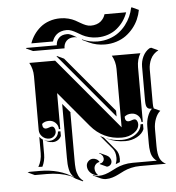

<svg xmlns="http://www.w3.org/2000/svg" viewBox="-52 -718 758 826"><g transform="rotate(-5 327.0 -305.0)"><path d="M39.1 0 46.9 -2H91.3Q177 -2 237.8 38.8Q229.5 31.2 224.2 22.2Q219 13.2 216.7 1.3Q214.4 -10.5 213.6 -21.2Q212.9 -32 212.9 -48.8V-280.8L245.8 -241.5L244.9 -239.5V-34.9Q244.9 -23.4 245.1 -16Q245.4 -8.5 246.3 1.1Q247.3 10.7 249.3 17.6Q251.2 24.4 254.4 31.7Q257.6 39.1 262.7 45Q267.8 51 274.7 56.2L272.7 58.8L243.2 44.9Q232.9 37.4 221.4 31.2Q176.3 13.9 121.3 13.9H69.1ZM78.1 -532.2 80.6 -534.2H211.9Q212.6 -553.7 225.1 -565.9Q237.5 -578.1 259.8 -578.1Q262.5 -578.1 265.1 -577.8Q267.8 -577.4 271 -576.2Q274.2 -575 276.5 -574.1Q278.8 -573.2 282.7 -571.2Q286.6 -569.1 288.6 -568Q290.5 -566.9 295.4 -564.1Q300.3 -561.3 302.2 -560.1L296.4 -561.5Q293 -562.3 289.8 -562.3Q267.6 -562.3 255.7 -549.8Q243.9 -537.4 243.9 -518.1L108.2 -518.3ZM87.2 -19.5Q102.5 -46.1 102.5 -78.1V-148.2Q108.4 -140.1 116.7 -135V-71.5Q116.7 -43.5 104.7 -19Q98.6 -19.5 91.3 -19.5ZM87.4 -468.8H199L459 -158.2V-410.2Q459 -441.9 443.8 -468.8H567.1Q551.8 -442.1 551.8 -410.2V-173.8H545.9Q545.9 -190.4 534.2 -201.8Q522.5 -213.1 505.9 -213.1Q487.1 -213.1 475.8 -202.4Q475.8 -181.6 491 -181.4Q496.1 -181.4 503.8 -184.4Q511.5 -187.5 516.6 -187.5Q522.7 -187.5 527 -181.3Q531.2 -175 531.2 -166.3Q531.2 -144.5 509.3 -129.3Q487.3 -114 456.1 -114Q416.3 -114 382.6 -129.9Q348.9 -145.8 323.2 -176.5L195.3 -329.1V-173.8H189.5Q189.5 -190.4 177.7 -201.8Q166 -213.1 149.4 -213.1Q130.6 -213.1 119.4 -202.4Q119.4 -181.6 134.5 -181.4Q139.6 -181.4 147.3 -184.4Q155 -187.5 160.2 -187.5Q166.3 -187.5 170.5 -181.3Q174.8 -175 174.8 -166.3Q174.8 -154.1 165.9 -145.5Q157 -137 144.5 -137Q127.2 -137 114.9 -148.9Q102.5 -160.9 102.5 -178V-410.2Q102.5 -441.9 87.4 -468.8ZM103.5 -551.8Q110.6 -571.8 122.4 -588.9Q134.3 -606 150.6 -619.5Q167 -633.1 189.1 -640.7Q211.2 -648.4 236.3 -648.4Q255.1 -648.4 271.7 -644Q288.3 -639.6 300 -633.3Q311.8 -627 322.3 -620.6Q332.8 -614.3 343.8 -609.9Q354.7 -605.5 365.2 -605.5Q378.7 -605.5 389.9 -609.3Q401.1 -613 408.6 -619.5Q416 -626 420.8 -633.4Q425.5 -640.9 428 -649.4H521.5Q514.4 -629.4 502.6 -612.3Q490.7 -595.2 474.4 -581.7Q458 -568.1 435.9 -560.4Q413.8 -552.7 388.7 -552.7Q369.9 -552.7 353.3 -557.1Q336.7 -561.5 325 -567.9Q313.2 -574.2 302.7 -580.6Q292.2 -586.9 281.2 -591.3Q270.3 -595.7 259.8 -595.7Q246.3 -595.7 235.1 -591.9Q223.9 -588.1 216.4 -581.7Q209 -575.2 204.2 -567.7Q199.5 -560.3 197 -551.8ZM122.3 -131.8V-132.1Q132.8 -127.2 144.5 -127.2Q160.4 -127.2 172 -137.8Q183.6 -148.4 184.6 -164.1H195.3V-144Q190.7 -133.5 180.7 -127.1Q170.7 -120.6 158.7 -120.6Q146.5 -120.6 136.5 -125.2ZM207 -486.3 208 -488.3 238 -474.1 439.5 -233.9 441.4 -231.4V-206.5ZM295.4 -5.1Q295.4 -17.1 304 -25.6Q312.5 -34.2 324.2 -34.2Q332.3 -34.2 340.2 -29.8Q348.1 -25.4 351.3 -17.6H349.1Q339.6 -15.6 333.5 -8.2Q327.4 -0.7 327.4 8.8Q327.4 24.2 338.6 35.9L339.8 38.1Q321.3 37.1 308.3 24.5Q295.4 12 295.4 -5.1ZM317.4 37.4 318.4 35.6Q329.8 41 342.8 41Q357.2 41 371.1 36.6Q385 32.2 397.2 25.9Q409.4 19.5 422.6 13.2Q435.8 6.8 454.1 2.4Q472.4 -2 493.2 -2Q587.2 -2 597.4 -2Q590.1 -6.6 584.7 -13.5Q579.3 -20.5 576.4 -27.6Q573.5 -34.7 571.9 -44.1Q570.3 -53.5 569.8 -60.9Q569.3 -68.4 569.3 -78.1V-152.3Q569.3 -174.8 576.5 -194.9Q583.7 -215.1 595.7 -226.6Q588.4 -226.8 584.1 -227.9Q579.8 -229 576.2 -232.7Q572.5 -236.3 570.9 -243.9Q569.3 -251.5 569.3 -263.7V-410.2Q569.3 -433.6 579.3 -454.3Q589.4 -475.1 607.4 -486.3L615.2 -488.3L645.3 -474.4Q633.8 -469 625 -459.8Q616.2 -450.7 611.2 -439.9Q606.2 -429.2 603.8 -418.1Q601.3 -407 601.3 -396V-249.8Q601.3 -234.6 603.8 -227.1L630.9 -214.6Q617.9 -204.3 609.6 -183.2Q601.3 -162.1 601.3 -138.2V-64Q601.3 -29.5 609.5 -11.6Q617.7 6.3 635.7 14.6H523.4Q502.9 14.6 484.7 19Q466.6 23.4 453.2 29.8Q439.9 36.1 427.7 42.5Q415.5 48.8 401.5 53.2Q387.5 57.6 373 57.6Q360.6 57.6 347.4 51.5ZM321.3 -548.1 322.3 -549.8Q354 -535.2 388.7 -535.2Q415.8 -535.2 439.5 -543.1Q463.1 -551 480.3 -564Q497.6 -576.9 511 -594.2Q524.4 -611.6 532.5 -629.8Q540.5 -647.9 544.4 -667L546.9 -668.9L576.9 -655Q573 -633.8 564.2 -614.1Q555.4 -594.5 541.4 -577.3Q527.3 -560.1 509.6 -547.2Q491.9 -534.4 468.5 -527Q445.1 -519.5 418.9 -519.5Q382.3 -519.5 351.3 -533.9ZM351.1 -9 353 -11.2Q361.1 -12.2 365.8 -17.9Q370.6 -23.7 370.6 -30Q370.6 -38.3 365.6 -45.2Q360.6 -52 352.3 -55.7L354 -56.9L384.3 -43Q392.6 -39.1 397.6 -31.9Q402.6 -24.7 402.6 -16.1Q402.6 -7.6 396.4 -1.3Q390.1 4.9 381.1 4.9ZM363.3 -129.2Q370.8 -124.5 378.7 -120.8L426.8 -63.7Q439.5 -48.6 439.5 -23.4Q439.5 -17.3 438.2 -9.8Q429.2 -6.6 419.9 -2.4Q425.3 -16.6 425.3 -30Q425.3 -55.2 412.6 -70.3ZM386.7 -117.2V-117.4Q419.2 -104.2 456.1 -104.2Q477.1 -104.2 496 -111.6Q514.9 -118.9 527.5 -132.8Q540 -146.7 541 -164.1H551.8V-142.3Q543.7 -122.3 520.6 -110Q497.6 -97.7 470.2 -97.7Q428.7 -97.7 393.3 -114.3Z"/></g></svg>

Font: AgreloyS1
Style: Medium
Weight: 400
Designer: gluk
Foundry: gluk
Version: Version 0.27